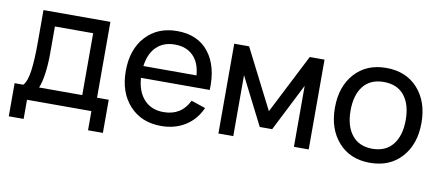

<svg xmlns="http://www.w3.org/2000/svg" viewBox="-62 -789 2608 1137"><g transform="rotate(10 1241.5 -220.0)"><path d="M29.8 115.2V-84H82.5Q106 -111.3 114.5 -177.2Q123 -243.2 123 -340.8V-540H525.4V-84H595.7V115.2H506.3V0H119.1V115.2ZM176.8 -84H436.5V-456.1H206.5V-293.9Q206.5 -227.1 198.5 -170.9Q190.4 -114.7 176.8 -84Z M927.2 -68.4Q1034.2 -68.4 1080.1 -163.6L1166 -134.8Q1134.3 -63 1072 -23.9Q1009.8 15.1 927.2 15.1Q808.6 15.1 737.1 -63Q665.5 -141.1 665.5 -270Q665.5 -399.9 736.6 -477.5Q807.6 -555.2 925.3 -555.2Q1048.8 -555.2 1114.7 -472.4Q1180.7 -389.6 1174.8 -245.1H761.2Q767.1 -161.6 810.8 -115Q854.5 -68.4 927.2 -68.4ZM763.2 -316.4H1082.5Q1076.7 -392.1 1035.6 -433.1Q994.6 -474.1 925.3 -474.1Q856.9 -474.1 814.9 -432.9Q772.9 -391.6 763.2 -316.4Z M1359.4 0H1270V-540H1359.4L1541.5 -182.1L1724.1 -540H1813V0H1724.1V-366.7L1579.1 -80.6H1504.4L1359.4 -366.7Z M2182.6 15.1Q2063.5 15.1 1993.2 -64Q1922.9 -143.1 1922.9 -270.5Q1922.9 -398.4 1993.4 -476.8Q2064 -555.2 2182.6 -555.2Q2302.2 -555.2 2372.8 -476.6Q2443.4 -397.9 2443.4 -270.5Q2443.4 -142.1 2372.8 -63.5Q2302.2 15.1 2182.6 15.1ZM2182.6 -69.3Q2262.7 -69.3 2305.7 -123.3Q2348.6 -177.2 2348.6 -270.5Q2348.6 -364.7 2305.9 -417.7Q2263.2 -470.7 2182.6 -470.7Q2102.1 -470.7 2059.6 -417.5Q2017.1 -364.3 2017.1 -270.5Q2017.1 -176.8 2060.1 -123Q2103 -69.3 2182.6 -69.3Z"/></g></svg>

Font: Vela Sans Med
Style: Regular
Weight: 500
Designer: Principal design: Mikhail Sharanda - project Manrope.
Design modification: Ravid Balaliev
Foundry: Mikhail Sharanda
Version: Version 1.001